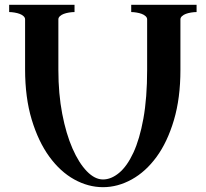

<svg xmlns="http://www.w3.org/2000/svg" viewBox="-20 -785 854 796"><path d="M84 -705Q84 -712 77.5 -718Q71 -724 61.5 -727.5Q52 -731 40 -733Q28 -735 18 -735V-765H289V-735Q278 -735 266 -733Q254 -731 244.5 -727.5Q235 -724 228.5 -718Q222 -712 222 -705V-495Q222 -396 238 -313Q254 -230 280.5 -169.5Q307 -109 340 -75Q373 -41 407 -41Q441 -41 474 -68.5Q507 -96 533 -152Q559 -208 574.5 -293.5Q590 -379 590 -496V-705Q590 -712 583.5 -718Q577 -724 567.5 -727.5Q558 -731 546 -733Q534 -735 524 -735V-765H795V-735Q784 -735 772 -733Q760 -731 750.5 -727.5Q741 -724 734.5 -718Q728 -712 728 -705V-495Q728 -378 701 -287Q674 -196 629 -134.5Q584 -73 526 -41Q468 -9 407 -9Q346 -9 288 -41Q230 -73 184.5 -135.5Q139 -198 111.5 -289Q84 -380 84 -498Z"/></svg>

Font: CatShop
Style: Regular
Weight: 400
Designer: Peter Wiegel
Foundry: Peter Wiegel
Version: Version 1.000 2009 initial release